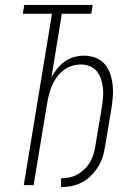

<svg xmlns="http://www.w3.org/2000/svg" viewBox="-20 -755 540 783"><path d="M229 8V-28Q246 -28 263.5 -31.5Q281 -35 296.5 -44Q312 -53 325.5 -66Q339 -79 347.5 -94.5Q356 -110 361.5 -127Q367 -144 369 -161L395 -315Q398 -335 400 -354.5Q402 -374 400 -393Q398 -412 392.5 -430.5Q387 -449 376 -463Q365 -477 347.5 -484.5Q330 -492 310 -492Q292 -492 274 -486.5Q256 -481 240.5 -469.5Q225 -458 213 -442Q201 -426 193.5 -409Q186 -392 181 -374Q176 -356 173 -338L117 0H77L192 -699H73L79 -735H358L352 -699H232L190 -440Q200 -459 213.5 -475.5Q227 -492 244.5 -504.5Q262 -517 282.5 -522.5Q303 -528 323 -528Q348 -528 370 -519.5Q392 -511 407 -493.5Q422 -476 429.5 -453.5Q437 -431 439.5 -407.5Q442 -384 440 -359Q438 -334 434 -310L409 -161Q406 -139 399.5 -117.5Q393 -96 381 -76.5Q369 -57 352.5 -40Q336 -23 315.5 -12Q295 -1 273 3.5Q251 8 229 8Z"/></svg>

Font: Iosevka Term Curly XLt Obl
Style: Regular
Weight: 200
Italic angle: -9°
Designer: Belleve Invis
Foundry: Belleve Invis
Version: Version 32.3.0